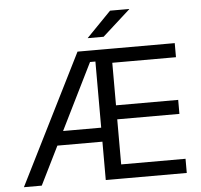

<svg xmlns="http://www.w3.org/2000/svg" viewBox="-56 -883 986 941"><g transform="rotate(-5 437.0 -412.5)"><path d="M23.7 0 343.3 -639H440.5V-583H399.9L111.5 0ZM172.9 -188.7V-257.6H455.7V-188.7ZM450.9 0V-69.7H824.9V0ZM426.4 0V-639H508.3V0ZM473.3 -291.5V-360.4H814.2V-291.5ZM450.3 -569.7V-639H821.6V-569.7ZM519.7 -825.1H613.6V-823.7L477 -700.4H399.2V-701.3Z"/></g></svg>

Font: Anek Latin Medium
Style: Regular
Weight: 500
Designer: Yesha Goshar
Foundry: Ek Type
Version: Version 1.003